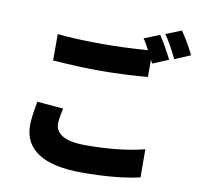

<svg xmlns="http://www.w3.org/2000/svg" viewBox="-97 -981 1194 1142"><g transform="rotate(10 500.0 -410.0)"><path d="M136.7 -311.5 294.9 -297.9Q280.3 -233.4 280.3 -204.1Q280.3 -159.2 324.7 -132.8Q369.1 -106.4 464.8 -106.4Q670.9 -106.4 818.4 -144.5L819.3 25.4Q677.7 57.6 470.7 57.6Q293 57.6 205.6 0Q118.2 -57.6 118.2 -166Q118.2 -213.9 136.7 -311.5ZM693.4 -792 787.1 -830.1Q823.2 -777.3 865.2 -693.4L769.5 -653.3L758.8 -674.8V-570.3Q606.4 -557.6 461.9 -557.6Q350.6 -557.6 186.5 -569.3V-728.5Q297.9 -716.8 460.9 -716.8Q589.8 -716.8 731.4 -727.5Q712.9 -765.6 693.4 -792ZM816.4 -839.8 910.2 -877.9Q954.1 -814.5 989.3 -742.2L894.5 -702.1Q853.5 -788.1 816.4 -839.8Z"/></g></svg>

Font: Gen Shin Gothic Monospace Heavy
Style: Bold
Weight: 800
Designer: [Source Han Sans]
Ryoko NISHIZUKA  (kana & ideographs); Paul D. Hunt (Latin, Greek & Cyrillic); Wenlong ZHANG  (bopomofo
Version: Version 1.002.20150607